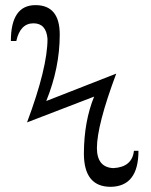

<svg xmlns="http://www.w3.org/2000/svg" viewBox="-20 -721 584 742"><path d="M407.7 1Q304.2 1 304.2 -127.9Q304.7 -252 343.8 -347.7L84.5 -248Q163.6 -459.5 163.6 -570.8Q158.7 -630.9 109.4 -630.9Q58.1 -630.9 43 -562.5H22Q22 -701.2 117.2 -701.2Q210.9 -701.2 210.9 -587.4Q210.9 -459 158.7 -330.6L429.2 -436.5Q354.5 -236.8 354.5 -148.4Q355 -74.2 418 -71.3Q490.7 -75.2 497.6 -138.2H515.1Q515.1 -0.5 407.7 1Z"/></svg>

Font: Almanac
Style: Regular
Weight: 400
Designer: Eden's Almanac
Version: Version 3.501;March 28, 2021;FontCreator 13.0.0.2683 64-bit